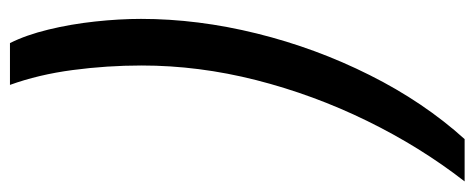

<svg xmlns="http://www.w3.org/2000/svg" viewBox="-294 -468 921 372"><g transform="rotate(90 166.0 -282.5)"><path d="M64 158.2Q48.3 127 37.8 83.7Q27.3 40.5 22.2 -6.6Q17.1 -53.7 17.1 -95.7Q17.1 -205.6 45.4 -320.1Q73.7 -434.6 126 -538.8Q178.2 -643.1 250 -722.7H332Q265.1 -636.7 214.6 -533.4Q164.1 -430.2 135.7 -318.8Q107.4 -207.5 107.4 -96.7Q107.4 -29.8 116.2 36.6Q125 103 145 158.2Z"/></g></svg>

Font: Open Sans Condensed SemiBold
Style: Italic
Weight: 600
Width: 3
Italic angle: -12°
Designer: Monotype Design Team
Foundry: Monotype Imaging Inc.
Version: Version 3.000; ttfautohint (v1.8.4)